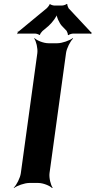

<svg xmlns="http://www.w3.org/2000/svg" viewBox="-20 -931 486 977"><path d="M232 -50 316 -661C319 -685 338 -722 352 -735L350 -737C335 -725 296 -711 272 -711H226C202 -711 167 -725 156 -737L154 -735C164 -722 173 -685 170 -661L86 -50C83 -26 64 11 50 24L51 26C66 14 105 0 129 0H175C199 0 234 14 245 26L248 24C238 11 229 -26 232 -50ZM442 -768 329 -889C327 -893 321 -906 323 -909L319 -911C316 -907 302 -903 297 -903H255C250 -903 237 -907 235 -910L232 -909C233 -906 222 -893 219 -890L75 -771C74 -770 71 -770 70 -770L69 -767C69 -766 71 -765 71 -764C71 -762 68 -760 67 -759L69 -757C70 -758 72 -760 74 -760H160C165 -760 178 -756 180 -753L184 -754C182 -757 193 -770 196 -773L227 -799C244 -814 270 -847 272 -863H268C266 -847 282 -813 295 -799L319 -774C321 -770 327 -757 325 -754L329 -752C331 -756 346 -760 351 -760H440C441 -760 442 -758 443 -757L446 -760C445 -761 444 -762 444 -763C444 -764 445 -764 446 -765L444 -768Z"/></svg>

Font: Asimov
Style: EdgeNarIt
Weight: 500
Designer: Google
Version: Version 2.000980: 2014